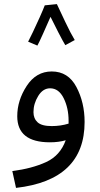

<svg xmlns="http://www.w3.org/2000/svg" viewBox="-20 -685 487 935"><path d="M392 -91Q392 -186 352 -261.5Q312 -337 232 -337Q156 -337 110 -266.5Q64 -196 64 -119Q64 8 223 8Q266 8 300 -2Q273 73 204 104.5Q135 136 40 148L58 230Q392 192 392 -91ZM143 -139Q143 -180 166 -217.5Q189 -255 224 -255Q266 -255 290 -207Q314 -159 314 -97Q314 -89 314 -83Q275 -71 232 -71Q183 -71 163 -89.5Q143 -108 143 -139ZM117 -482 162 -463Q169 -475 189 -519.5Q209 -564 226 -603Q242 -570 264.5 -526.5Q287 -483 298 -465L344 -490Q325 -521 298 -578Q271 -635 257 -665L198 -659Q190 -638 173.5 -601Q157 -564 140.5 -529.5Q124 -495 117 -482Z"/></svg>

Font: Noto Sans Arabic UI
Style: Regular
Weight: 400
Designer: Nadine Chahine - Monotype Design Team
Foundry: Monotype Imaging Inc.
Version: Version 1.900